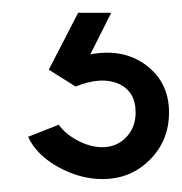

<svg xmlns="http://www.w3.org/2000/svg" viewBox="-20 -20 284 300"><path d="M140.1 259.8Q105 259.8 71 241Q37.1 222.2 23.9 193.8L71.8 174.8Q81.5 189 101.3 199.5Q121.1 210 140.1 210Q162.1 210 177 194.6Q191.9 179.2 191.9 155.8Q191.9 122.6 165 110.8Q138.2 99.1 98.1 115.2L56.2 88.9L102.1 0H153.8L121.1 64.9Q172.9 55.2 208.5 82Q244.1 108.9 244.1 155.8Q244.1 199.7 214.1 229.7Q184.1 259.8 140.1 259.8Z"/></svg>

Font: Oakes Grotesk
Style: Medium Italic
Weight: 500
Designer: Samuel Oakes
Foundry: Samuel Oakes
Version: Version 1.0 | wf-rip DC20170320